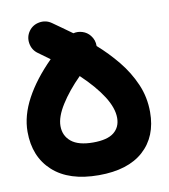

<svg xmlns="http://www.w3.org/2000/svg" viewBox="-81 -722 753 858"><g transform="rotate(-10 295.5 -293.0)"><path d="M299.3 66.9Q164.1 66.9 91.1 0.5Q18.1 -65.9 18.1 -179.2Q18.1 -252.4 59.1 -328.6Q100.1 -404.8 176.3 -481Q151.4 -499.5 124 -519Q99.6 -536.6 94.5 -566.9Q89.4 -597.2 106.9 -622.1Q124.5 -646.5 154.8 -651.6Q185.1 -656.7 210 -639.2Q228.5 -626 250.7 -610.4Q272.9 -594.7 296.4 -577.6Q316.9 -582.5 337.6 -575.9Q358.4 -569.3 372.1 -552.2Q389.2 -530.8 388.7 -503.4Q437 -460.9 479 -409.7Q521 -358.4 546.9 -298.8Q572.8 -239.3 572.8 -171.4Q572.8 -60.5 502.2 3.2Q431.6 66.9 299.3 66.9ZM167.5 -179.2Q167.5 -134.8 200 -108.2Q232.4 -81.5 299.3 -81.5Q363.8 -81.5 393.6 -105.5Q423.3 -129.4 423.3 -171.4Q423.3 -216.3 388.9 -270.3Q354.5 -324.2 291 -384.3Q235.8 -329.1 201.7 -274.9Q167.5 -220.7 167.5 -179.2Z"/></g></svg>

Font: Mikhak ExtraBold
Style: Regular
Weight: 800
Designer: Amin Abedi
Version: Version 3.3